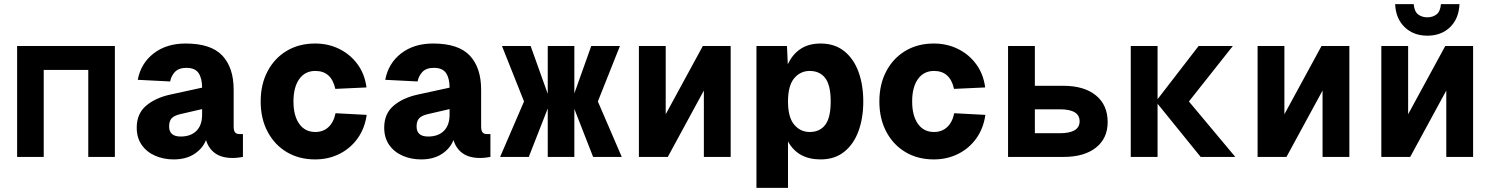

<svg xmlns="http://www.w3.org/2000/svg" viewBox="-20 -761 7240 931"><path d="M63 0V-538H537V0H408V-422H192V0Z M822 12Q773 12 732 -6Q691 -24 667 -58.5Q643 -93 643 -142Q643 -209 687.5 -247.5Q732 -286 804 -302L960 -336Q960 -381 943 -406.5Q926 -432 884 -432Q847 -432 828.5 -412.5Q810 -393 805 -366L648 -374Q663 -454 725 -502Q787 -550 880 -550Q1003 -550 1058 -491.5Q1113 -433 1113 -326V-148Q1113 -127 1120 -119Q1127 -111 1140 -111H1158V0Q1152 1 1137.5 3Q1123 5 1108 5Q1055 5 1023 -18Q991 -41 979 -82Q963 -41 922.5 -14.5Q882 12 822 12ZM856 -99Q905 -99 932.5 -126.5Q960 -154 960 -205V-232L856 -208Q825 -201 812.5 -187.5Q800 -174 800 -148Q800 -99 856 -99Z M1508 12Q1430 12 1370.5 -23.5Q1311 -59 1277.5 -122.5Q1244 -186 1244 -269Q1244 -352 1277.5 -415.5Q1311 -479 1370.5 -514.5Q1430 -550 1508 -550Q1572 -550 1625.5 -523.5Q1679 -497 1714 -449Q1749 -401 1757 -337L1606 -330Q1587 -417 1509 -417Q1459 -417 1431 -377.5Q1403 -338 1403 -269Q1403 -200 1431 -160.5Q1459 -121 1509 -121Q1547 -121 1572.5 -144.5Q1598 -168 1607 -212L1758 -204Q1749 -139 1714.5 -90.5Q1680 -42 1626.5 -15Q1573 12 1508 12Z M2022 12Q1973 12 1932 -6Q1891 -24 1867 -58.5Q1843 -93 1843 -142Q1843 -209 1887.5 -247.5Q1932 -286 2004 -302L2160 -336Q2160 -381 2143 -406.5Q2126 -432 2084 -432Q2047 -432 2028.5 -412.5Q2010 -393 2005 -366L1848 -374Q1863 -454 1925 -502Q1987 -550 2080 -550Q2203 -550 2258 -491.5Q2313 -433 2313 -326V-148Q2313 -127 2320 -119Q2327 -111 2340 -111H2358V0Q2352 1 2337.5 3Q2323 5 2308 5Q2255 5 2223 -18Q2191 -41 2179 -82Q2163 -41 2122.5 -14.5Q2082 12 2022 12ZM2056 -99Q2105 -99 2132.5 -126.5Q2160 -154 2160 -205V-232L2056 -208Q2025 -201 2012.5 -187.5Q2000 -174 2000 -148Q2000 -99 2056 -99Z M2405 0 2521 -269 2414 -538H2553L2636 -306V-538H2765V-308L2847 -538H2986L2879 -269L2995 0H2856L2765 -233V0H2636V-235L2544 0Z M3078 0V-538H3208V-207L3388 -538H3523V0H3393V-322L3218 0Z M3648 150V-538H3796L3800 -449Q3822 -497 3861.5 -523.5Q3901 -550 3959 -550Q4027 -550 4073 -513.5Q4119 -477 4142.5 -413.5Q4166 -350 4166 -269Q4166 -188 4142.5 -124.5Q4119 -61 4073 -24.5Q4027 12 3959 12Q3849 12 3801 -75V150ZM3906 -121Q3955 -121 3981.5 -155.5Q4008 -190 4008 -269Q4008 -348 3981.5 -382.5Q3955 -417 3906 -417Q3861 -417 3831 -381.5Q3801 -346 3801 -269Q3801 -192 3831 -156.5Q3861 -121 3906 -121Z M4508 12Q4430 12 4370.5 -23.5Q4311 -59 4277.5 -122.5Q4244 -186 4244 -269Q4244 -352 4277.5 -415.5Q4311 -479 4370.5 -514.5Q4430 -550 4508 -550Q4572 -550 4625.5 -523.5Q4679 -497 4714 -449Q4749 -401 4757 -337L4606 -330Q4587 -417 4509 -417Q4459 -417 4431 -377.5Q4403 -338 4403 -269Q4403 -200 4431 -160.5Q4459 -121 4509 -121Q4547 -121 4572.5 -144.5Q4598 -168 4607 -212L4758 -204Q4749 -139 4714.5 -90.5Q4680 -42 4626.5 -15Q4573 12 4508 12Z M4868 0V-538H4998V-345H5136Q5237 -345 5294 -298.5Q5351 -252 5351 -169Q5351 -90 5294 -45Q5237 0 5136 0ZM4998 -115H5119Q5215 -115 5215 -173Q5215 -231 5119 -231H4998Z M5463 0V-538H5593V-280L5792 -538H5958L5745 -269L5970 0H5802L5593 -258V0Z M6078 0V-538H6208V-207L6388 -538H6523V0H6393V-322L6218 0Z M6678 0V-538H6808V-207L6988 -538H7123V0H6993V-322L6818 0ZM6901 -588Q6834 -588 6791 -629.5Q6748 -671 6745 -741H6835Q6838 -705 6856.5 -691Q6875 -677 6901 -677Q6927 -677 6945.5 -691Q6964 -705 6967 -741H7057Q7054 -671 7011.5 -629.5Q6969 -588 6901 -588Z"/></svg>

Font: Geist Mono ExtraBold
Style: Regular
Weight: 800
Monospace: yes
Designer: Basement.studio, Andrés Briganti, Mateo Zaragoza
Foundry: Basement.studio, Vercel, Andrés Briganti, Guido Ferreyra, Mateo Zaragoza
Version: Version 1.500; ttfautohint (v1.8.4.7-5d5b)